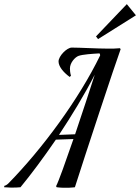

<svg xmlns="http://www.w3.org/2000/svg" viewBox="-174 -905 677 928"><path d="M409 -667 406 -672C383 -670 373 -670 349 -670C295 -670 213 -675 173 -675C149 -675 109 -634 109 -608C109 -585 130 -557 163 -533L169 -539C165 -552 164 -566 164 -574C164 -602 189 -629 206 -635C226 -642 272 -645 307 -647C309 -645 310 -641 310 -637C208 -427 32 -187 -134 -18C-141 -11 -150 -7 -153 -7L-154 0C-107 4 -75 0 -75 0C-24 -62 35 -141 96 -230L181 -233C143 -123 109 -27 97 -5L100 0C146 6 188 0 188 0C235 -148 384 -600 409 -667ZM189 -256 111 -253C172 -345 233 -445 284 -544C260 -468 223 -358 189 -256ZM439 -885 290 -729 300 -716 483 -831Z"/></svg>

Font: Romanesco
Style: Regular
Weight: 400
Designer: Astigmatic (AOETI)
Foundry: Astigmatic (AOETI)
Version: Version 1.000